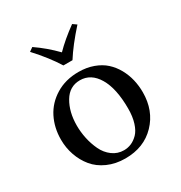

<svg xmlns="http://www.w3.org/2000/svg" viewBox="-157 -756 825 877"><g transform="rotate(-30 256.0 -317.0)"><path d="M250 -403.8Q194.8 -403.8 164.8 -353.3Q134.8 -302.7 134.8 -231Q134.8 -197.3 142.1 -162.8Q149.4 -128.4 164.3 -96.9Q179.2 -65.4 205.8 -45.7Q232.4 -25.9 266.1 -25.9Q286.1 -25.9 304.7 -33.7Q323.2 -41.5 340.1 -58.6Q356.9 -75.7 366.9 -107.4Q377 -139.2 377 -182.1Q377 -287.6 342.5 -345.7Q308.1 -403.8 250 -403.8ZM40 -211.9Q40 -274.4 65.9 -325.7Q91.8 -377 143.3 -408.4Q194.8 -439.9 263.2 -439.9Q305.7 -439.9 341.1 -427Q376.5 -414.1 400.4 -392.3Q424.3 -370.6 440.7 -341.1Q457 -311.5 464.6 -279.3Q472.2 -247.1 472.2 -212.9Q472.2 -116.2 411.6 -53.2Q351.1 9.8 252.9 9.8Q201.7 9.8 160.2 -8.8Q118.7 -27.3 93 -58.6Q67.4 -89.8 53.7 -129.2Q40 -168.5 40 -211.9ZM267.1 -500H219.2Q181.6 -561 118.2 -629.9L138.2 -644Q194.3 -605.5 243.2 -555.2Q285.6 -598.6 348.1 -644L368.2 -629.9Q303.7 -558.1 267.1 -500Z"/></g></svg>

Font: Common Serif News
Style: Regular
Weight: 450
Designer: Philipp H. Poll, Khaled Hosny
Foundry: Stefan Peev, Context Ltd.
Version: Version 1.026